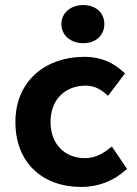

<svg xmlns="http://www.w3.org/2000/svg" viewBox="-20 -728 542 760"><path d="M483 -59 423 -148 415 -142C388 -120 356 -102 316 -102C237 -102 180 -157 180 -245C180 -334 238 -389 319 -389C350 -389 376 -377 400 -355L408 -349L475 -438L467 -444C432 -477 384 -503 313 -503C162 -503 41 -409 41 -245C41 -84 148 12 302 12C366 12 427 -10 475 -53ZM310 -708C260 -708 223 -677 223 -633C223 -588 260 -557 310 -557C359 -557 393 -588 393 -633C393 -677 359 -708 310 -708Z"/></svg>

Font: Falling Sky
Style: SeBd
Weight: 600
Designer: Paul D. Hunt
Foundry: Adobe Systems Incorporated
Version: Version 1.02